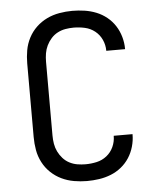

<svg xmlns="http://www.w3.org/2000/svg" viewBox="-53 -789 707 844"><g transform="rotate(-5 300.0 -367.5)"><path d="M297 8Q269 8 240 3Q211 -2 185 -14.5Q159 -27 138 -47Q117 -67 103.5 -93Q90 -119 85 -147.5Q80 -176 80 -205V-530Q80 -559 85 -587.5Q90 -616 103.5 -642Q117 -668 138 -688Q159 -708 185 -720.5Q211 -733 240 -738Q269 -743 297 -743Q324 -743 351 -739Q378 -735 403 -725Q428 -715 449 -698Q470 -681 484.5 -658.5Q499 -636 506.5 -609.5Q514 -583 514 -557V-555H431V-556Q431 -581 420.5 -604Q410 -627 390.5 -642.5Q371 -658 346.5 -663.5Q322 -669 297 -669Q279 -669 261 -666Q243 -663 226.5 -654.5Q210 -646 197.5 -632Q185 -618 177 -601.5Q169 -585 166 -567Q163 -549 163 -530V-205Q163 -186 166 -168Q169 -150 177 -133.5Q185 -117 197.5 -103Q210 -89 226.5 -80.5Q243 -72 261 -69Q279 -66 297 -66Q322 -66 346.5 -71.5Q371 -77 390.5 -92.5Q410 -108 420.5 -131Q431 -154 431 -179V-180H514V-178Q514 -152 506.5 -125.5Q499 -99 484.5 -76.5Q470 -54 449 -37Q428 -20 403 -10Q378 0 351 4Q324 8 297 8Z"/></g></svg>

Font: Iosevka Fixed Extended
Style: Regular
Weight: 400
Width: 7
Monospace: yes
Designer: Belleve Invis
Foundry: Belleve Invis
Version: Version 24.1.1; ttfautohint (v1.8.4)